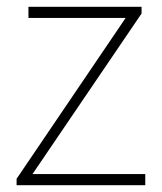

<svg xmlns="http://www.w3.org/2000/svg" viewBox="-20 -547 478 567"><path d="M29 0V-19L351 -494H64V-527H398V-507L76 -33H409V0Z"/></svg>

Font: Source Han Sans SC ExtraLight
Style: Regular
Weight: 250
Designer: Ryoko NISHIZUKA 西塚涼子 (kana, bopomofo & ideographs); Paul D. Hunt (Latin, Greek & Cyrillic); Sandoll Communications 산돌커뮤니
Foundry: Adobe
Version: Version 2.004;hotconv 1.0.118;makeotfexe 2.5.65603